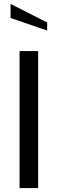

<svg xmlns="http://www.w3.org/2000/svg" viewBox="-20 -961 295 981"><path d="M175 0H80V-700H175ZM221 -805 34 -869V-941L221 -846Z"/></svg>

Font: Cabin
Style: Regular
Weight: 400
Designer: Pablo Impallari
Foundry: Pablo Impallari
Version: Version 1.007